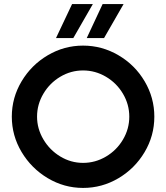

<svg xmlns="http://www.w3.org/2000/svg" viewBox="-20 -914 816 943"><path d="M38 -341Q38 -434 86 -514.5Q134 -595 214.5 -642.5Q295 -690 388 -690Q481 -690 562 -642.5Q643 -595 690.5 -514.5Q738 -434 738 -341Q738 -247 690 -166.5Q642 -86 561.5 -38.5Q481 9 388 9Q295 9 214.5 -39Q134 -87 86 -167.5Q38 -248 38 -341ZM388 -114Q448 -114 500.5 -145Q553 -176 584 -228.5Q615 -281 615 -341Q615 -401 584 -453.5Q553 -506 500.5 -537Q448 -568 388 -568Q328 -568 276 -537Q224 -506 193 -453.5Q162 -401 162 -341Q162 -282 193 -229.5Q224 -177 276 -145.5Q328 -114 388 -114ZM334 -894H436L340 -727H255ZM484 -894H587L491 -727H406Z"/></svg>

Font: Teachers SemiBold
Style: Regular
Weight: 600
Designer: Alfredo Marco Pradil & Chank Diesel
Version: Version 0.009